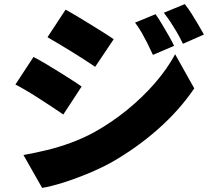

<svg xmlns="http://www.w3.org/2000/svg" viewBox="-20 -849 1040 934"><path d="M737 -780Q752 -758 768.5 -730.5Q785 -703 800.5 -676Q816 -649 827 -626L724 -582Q708 -617 695.5 -641.5Q683 -666 670 -689Q657 -712 637 -739ZM879 -829Q896 -808 912.5 -781.5Q929 -755 944.5 -729Q960 -703 972 -681L870 -636Q853 -671 839 -694.5Q825 -718 811 -739.5Q797 -761 777 -787ZM299 -802Q325 -788 356.5 -769Q388 -750 420.5 -730Q453 -710 482.5 -691.5Q512 -673 533 -658L443 -524Q421 -539 391.5 -558Q362 -577 330.5 -596.5Q299 -616 268 -634.5Q237 -653 211 -668ZM94 -95Q151 -105 208.5 -119Q266 -133 323.5 -154Q381 -175 437 -205Q523 -253 598 -314Q673 -375 733 -444Q793 -513 832 -585L925 -419Q853 -313 749 -221Q645 -129 520 -58Q469 -30 407.5 -4.5Q346 21 287 39.5Q228 58 185 65ZM143 -572Q170 -558 202 -539Q234 -520 266 -500Q298 -480 327 -461.5Q356 -443 377 -428L288 -292Q265 -308 236 -327Q207 -346 175.5 -366.5Q144 -387 113 -405.5Q82 -424 55 -438Z"/></svg>

Font: Noto Sans JP Thin Black
Style: Regular
Weight: 900
Version: Version 2.004-H2;hotconv 1.0.118;makeotfexe 2.5.65603